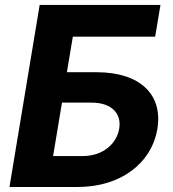

<svg xmlns="http://www.w3.org/2000/svg" viewBox="-20 -747 692 767"><path d="M17.8 0H289.8C462.4 0 585.6 -94.8 608.7 -232.2C631.4 -370 538.7 -458.5 366.1 -458.5H247.2L271 -600.5H599.8L621.1 -727.3H138.5ZM192.1 -123.6 227.6 -337H345.9C428.3 -337 465.9 -291.5 456.3 -233.7C446.7 -174 392.8 -123.6 310.4 -123.6Z"/></svg>

Font: Margiela Sans
Style: Bold Italic
Weight: 700
Italic angle: -9.39999°
Designer: Stefan Endress, Andreas Faust
Version: Version 1.100;FEAKit 1.0